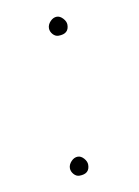

<svg xmlns="http://www.w3.org/2000/svg" viewBox="-58 -569 371 513"><g transform="rotate(-10 127.0 -312.5)"><path d="M127 -476.1Q155.3 -476.1 155.3 -501Q155.3 -509.8 147.5 -518.3Q139.6 -526.9 130.9 -526.9Q121.1 -526.9 113 -518.3Q105 -509.8 105 -500Q105 -491.2 111.6 -483.6Q118.2 -476.1 127 -476.1ZM117.2 -98.1Q145 -98.1 145 -123Q145 -131.8 137.5 -140.4Q129.9 -148.9 121.1 -148.9Q111.3 -148.9 103.3 -140.4Q95.2 -131.8 95.2 -122.1Q95.2 -113.3 101.8 -105.7Q108.4 -98.1 117.2 -98.1Z"/></g></svg>

Font: Amatica SC
Style: Regular
Weight: 400
Designer: Vernon Adams, Ben Nathan
Foundry: newtypography
Version: Version 2.001